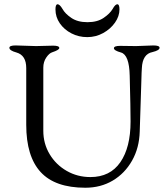

<svg xmlns="http://www.w3.org/2000/svg" viewBox="-20 -866 778 900"><path d="M635 -250Q633 -173 599 -113Q565 -53 508.5 -19.5Q452 14 380 14Q238 14 170.5 -59.5Q103 -133 103 -281V-547Q103 -607 57 -620Q24 -629 24 -642Q24 -653 53 -653L149 -650L229 -652Q258 -652 258 -641Q258 -632 225 -621Q211 -617 197 -596.5Q183 -576 183 -549V-253Q183 -193 212.5 -143.5Q242 -94 292.5 -65Q343 -36 404 -36Q496 -36 544 -105.5Q592 -175 592 -296Q592 -327 591 -380.5Q590 -434 588 -511Q586 -609 547 -620Q514 -629 514 -640Q514 -651 543 -651L618 -650L699 -653Q728 -653 728 -642Q728 -630 695 -622Q648 -613 645 -547Q644 -542 642 -467.5Q640 -393 635 -250ZM240 -822Q240 -846 250 -846Q260 -846 273 -824Q285 -802 314.5 -782Q344 -762 390 -762Q436 -762 465.5 -782Q495 -802 508 -824Q520 -846 530 -846Q540 -846 540 -822Q540 -790 519 -760Q498 -730 463.5 -711Q429 -692 389 -692Q349 -692 315 -709.5Q281 -727 260.5 -756.5Q240 -786 240 -822Z"/></svg>

Font: Benne
Style: Regular
Weight: 400
Designer: John-Daniel Harrington
Version: Version 1.001